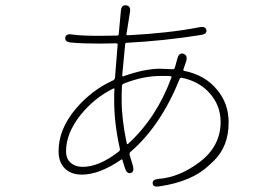

<svg xmlns="http://www.w3.org/2000/svg" viewBox="-20 -666 1040 718"><path d="M576 31Q552 35 551 20Q549 5 573 3Q650 -3 724 -58Q805 -118 805 -210Q805 -271 765 -316.5Q725 -362 660 -375Q654 -376 652 -371Q581 -195 468 -98Q463 -93 465 -86L477 -46Q483 -23 469 -19Q454 -15 447 -38L438 -67Q437 -72 433 -69Q352 -13 286 -13Q246 -13 222.5 -36Q199 -59 199 -101Q199 -183 264 -260Q323 -329 402 -365Q409 -368 410 -375L420 -499Q420 -504 415 -504L352 -503Q286 -503 246 -507Q222 -509 224 -525Q226 -541 250 -537Q283 -532 352 -532L418 -533Q423 -533 424 -538L432 -625Q434 -649 452 -646Q470 -644 466 -620L453 -539Q452 -534 457 -534Q612 -542 725 -564Q749 -569 752 -553Q754 -538 730 -535Q591 -513 454 -506Q448 -506 448 -500L437 -384Q437 -379 442 -381Q521 -409 579 -409Q591 -409 603 -408L626 -407Q632 -407 634 -413L643 -446Q649 -470 666 -465Q683 -459 676 -436L666 -407Q664 -402 669 -401Q748 -385 793 -329Q835 -278 835 -208Q835 -119 780 -65Q771 -56 762 -48Q698 13 576 31ZM289 -42Q351 -42 425 -100Q430 -104 428 -111Q407 -204 407 -290Q407 -302 407 -314L408 -332Q408 -337 404 -335Q334 -301 282 -237Q227 -168 227 -101Q227 -72 244.5 -57Q262 -42 289 -42ZM454 -130Q455 -125 459 -128Q566 -226 621 -376Q623 -381 618 -381L606 -382Q594 -382 582 -382Q514 -382 442 -353Q436 -350 436 -343L435 -312Q435 -300 435 -288Q435 -221 454 -130Z"/></svg>

Font: Resource Han Rounded KR ExtraLight
Style: Regular
Weight: 250
Designer: Cyano Hao (round all glyphs); Ryoko NISHIZUKA 西塚涼子 (kana, bopomofo & ideographs); Paul D. Hunt (Latin, Greek & Cyrillic)
Foundry: Cyano Hao
Version: 0.990